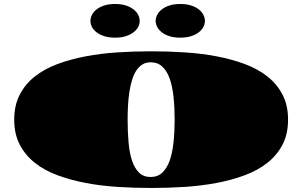

<svg xmlns="http://www.w3.org/2000/svg" viewBox="-20 -915 1516 963"><path d="M760.7 -810.1Q760.7 -825.7 768.6 -840.8Q776.4 -856 792 -868.2Q807.6 -880.4 830.6 -887.7Q853.5 -895 884.3 -895Q915 -895 938 -887.7Q960.9 -880.4 976.6 -868.2Q992.2 -856 1000 -840.8Q1007.8 -825.7 1007.8 -810.1Q1007.8 -794.4 1000 -779.5Q992.2 -764.6 976.6 -752.7Q960.9 -740.7 938 -733.4Q915 -726.1 884.3 -726.1Q853.5 -726.1 830.6 -733.4Q807.6 -740.7 792 -752.7Q776.4 -764.6 768.6 -779.5Q760.7 -794.4 760.7 -810.1ZM557.1 -726.1Q526.4 -726.1 503.4 -733.4Q480.5 -740.7 464.8 -752.7Q449.2 -764.6 441.4 -779.5Q433.6 -794.4 433.6 -810.1Q433.6 -825.7 441.4 -840.8Q449.2 -856 464.8 -868.2Q480.5 -880.4 503.4 -887.7Q526.4 -895 557.1 -895Q587.9 -895 610.8 -887.7Q633.8 -880.4 649.4 -868.2Q665 -856 672.9 -840.8Q680.7 -825.7 680.7 -810.1Q680.7 -794.4 672.9 -779.5Q665 -764.6 649.4 -752.7Q633.8 -740.7 610.8 -733.4Q587.9 -726.1 557.1 -726.1ZM51.3 -314.9Q51.3 -386.7 78.9 -439.9Q106.4 -493.2 154.5 -531.2Q202.6 -569.3 268.3 -593.8Q334 -618.2 410.2 -632.6Q486.3 -647 570.1 -652.3Q653.8 -657.7 737.8 -657.7Q821.8 -657.7 905.5 -652.3Q989.3 -647 1065.7 -632.6Q1142.1 -618.2 1207.8 -593.8Q1273.4 -569.3 1321.5 -531.2Q1369.6 -493.2 1397.2 -439.9Q1424.8 -386.7 1424.8 -314.9Q1424.8 -243.2 1397.2 -189.9Q1369.6 -136.7 1321.5 -98.6Q1273.4 -60.5 1207.8 -36.1Q1142.1 -11.7 1065.7 2.7Q989.3 17.1 905.5 22.5Q821.8 27.8 737.8 27.8Q653.8 27.8 570.1 22.5Q486.3 17.1 410.2 2.7Q334 -11.7 268.3 -36.1Q202.6 -60.5 154.5 -98.6Q106.4 -136.7 78.9 -189.9Q51.3 -243.2 51.3 -314.9ZM620.1 -314.9Q620.1 -253.4 624.8 -200.7Q629.4 -147.9 642.1 -109.6Q654.8 -71.3 677.2 -49.3Q699.7 -27.3 735.4 -27.3Q771 -27.3 794.2 -49.3Q817.4 -71.3 831.1 -109.6Q844.7 -147.9 850.3 -200.7Q856 -253.4 856 -314.9Q856 -376.5 850.3 -429.2Q844.7 -481.9 831.1 -520.5Q817.4 -559.1 794.2 -580.8Q771 -602.5 735.4 -602.5Q711.4 -602.5 693.6 -591.3Q675.8 -580.1 663.1 -560.3Q650.4 -540.5 642.1 -513.2Q633.8 -485.8 628.9 -453.9Q624 -421.9 622.1 -386.5Q620.1 -351.1 620.1 -314.9Z"/></svg>

Font: Asset
Style: Regular
Weight: 400
Designer: Riccardo De Franceschi
Foundry: Sorkin Type Co.
Version: Version 1.001